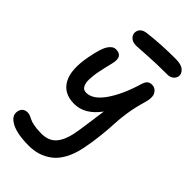

<svg xmlns="http://www.w3.org/2000/svg" viewBox="-310 -864 1207 1207"><g transform="rotate(45 293.5 -260.0)"><path d="M249 -662.1Q214.4 -662.1 196.8 -680.9Q179.2 -699.7 184.1 -723.1Q191.9 -760.3 240.2 -766.1Q349.6 -779.8 482.9 -779.8Q534.2 -779.8 555.9 -759Q577.6 -738.3 573.2 -715.8Q569.3 -696.3 553.7 -684.6Q538.1 -672.9 515.1 -672.9Q416 -672.9 334 -667.5Q252 -662.1 249 -662.1ZM215.8 259.8Q110.8 259.8 57.6 231Q4.4 202.1 12.2 159.2Q20.5 116.2 63 116.2Q75.2 116.2 87.9 121.6Q100.6 127 112.1 133.1Q123.5 139.2 150.9 144.5Q178.2 149.9 216.8 149.9Q280.8 149.9 314.5 112.5Q348.1 75.2 362.8 4.9Q371.6 -39.1 381.6 -115.5Q391.6 -191.9 397 -226.1Q325.2 -127.9 231 -127.9Q138.2 -127.9 99.6 -197.3Q61 -266.6 86.9 -399.9Q104 -490.7 125.5 -523.9Q147 -557.1 174.8 -557.1Q240.2 -557.1 220.2 -477.1Q213.4 -449.7 208.7 -429.2Q204.1 -408.7 199 -384.3Q193.8 -359.9 191.9 -342.3Q189.9 -324.7 189 -305.9Q188 -287.1 190.7 -274.7Q193.4 -262.2 198.5 -251.7Q203.6 -241.2 213.1 -236.1Q222.7 -231 235.8 -231Q294.4 -231 348.9 -308.8Q403.3 -386.7 440.9 -512.2Q449.2 -539.6 460.9 -549.8Q472.7 -560.1 493.2 -560.1Q521.5 -560.1 538.1 -533.4Q554.7 -506.8 538.1 -450.2Q518.6 -385.7 509.3 -325.7Q500 -265.6 498.5 -223.1Q497.1 -180.7 490.2 -113Q483.4 -45.4 469.2 24.9Q456.1 89.8 430.2 137.2Q404.3 184.6 369.6 210.4Q335 236.3 297.1 248Q259.3 259.8 215.8 259.8Z"/></g></svg>

Font: Shantell Sans Irregular
Style: Italic
Weight: 500
Italic angle: -11.31°
Designer: Stephen Nixon, Anya Danilova, Shantell Martin
Foundry: Arrow Type
Version: Version 1.006;[9816181b4]